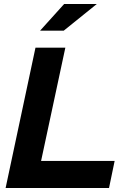

<svg xmlns="http://www.w3.org/2000/svg" viewBox="-20 -938 660 958"><path d="M8 0ZM8 0 157 -700H306L185 -135H552L524 0ZM300 -918H463L298 -785H180Z"/></svg>

Font: Rosa Sans
Style: Bold Italic
Weight: 700
Italic angle: -12°
Designer: Pentagram / MCKL
Foundry: Pentagram / MCKL
Version: Version 1.005;September 16, 2019;FontCreator 11.5.0.2425 64-